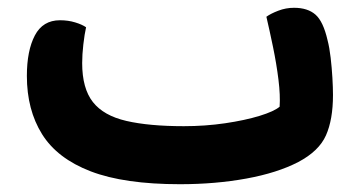

<svg xmlns="http://www.w3.org/2000/svg" viewBox="-20 -457 922 493"><path d="M442 16Q299 16 213 -17Q127 -50 88 -112.5Q49 -175 49 -262Q49 -327 69.5 -366Q90 -405 134 -405Q155 -405 173 -399.5Q191 -394 201 -387Q197 -369 194 -343Q191 -317 191 -295Q191 -230 218.5 -195Q246 -160 304.5 -146.5Q363 -133 452 -133Q507 -133 558 -140.5Q609 -148 646.5 -159.5Q684 -171 698 -183Q700 -212 695 -252.5Q690 -293 681 -336.5Q672 -380 664 -414Q675 -422 694.5 -429.5Q714 -437 735 -437Q770 -437 790 -419.5Q810 -402 821 -354Q826 -335 829 -309Q832 -283 833.5 -257.5Q835 -232 835 -213Q835 -150 817 -109.5Q799 -69 746 -41Q692 -13 612.5 1.5Q533 16 442 16Z"/></svg>

Font: Baloo Bhaijaan 2
Style: Bold
Weight: 700
Designer: Sanskriti Dholi, Noopur Datye and Ek Type
Foundry: Ek Type
Version: Version 1.701